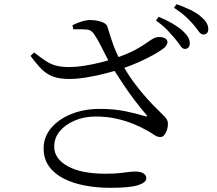

<svg xmlns="http://www.w3.org/2000/svg" viewBox="-20 -850 1040 919"><path d="M817.7 -664.8Q802.3 -683.5 780.8 -706Q759.4 -728.6 726.5 -751.6L739.3 -769.7Q778.5 -753.4 806.8 -736.6Q835.2 -719.8 854.6 -702.4Q872.8 -685.4 880.7 -671.4Q888.5 -657.4 888.3 -641.8Q888.3 -629.6 881.8 -622.7Q875.4 -615.8 864.3 -615.8Q853.6 -616 843.5 -630.8Q833.4 -645.5 817.7 -664.8ZM905.3 -732.9Q888.6 -752.3 868.1 -771.1Q847.6 -789.8 812.7 -812.8L825.3 -830.1Q863.9 -816.2 892.8 -802Q921.7 -787.9 939 -772.7Q959.6 -755.7 968.3 -741Q976.9 -726.3 976.9 -710.7Q976.9 -698.2 970.9 -691.5Q964.8 -684.9 953.9 -684.9Q941.1 -684.9 931.4 -699.4Q921.7 -713.9 905.3 -732.9ZM457.8 -328.8Q529.3 -328.8 585.7 -316.4Q642.1 -304 676 -293.5Q690.4 -289.7 681 -299.9Q653.5 -331.8 625.5 -368.7Q597.5 -405.6 570.4 -446.1Q543.3 -486.5 517.2 -527.6Q500.8 -555.9 486.2 -584.7Q471.5 -613.5 457.9 -640.1Q444.3 -666.7 430.1 -686.9Q417.1 -706.9 395.5 -708.7Q373.9 -710.5 330.7 -710L326.9 -729.3Q352.2 -741.8 373.5 -748Q394.7 -754.2 411.2 -754.2Q438.5 -754.2 463.8 -746.1Q489 -737.9 493.3 -724.2Q501.5 -698.9 510 -671.3Q518.6 -643.6 531.2 -612.4Q543.9 -581.3 564 -545.2Q587.9 -500.9 618 -459.4Q648.2 -417.8 682.2 -380Q716.2 -342.1 750.9 -309Q768.7 -292 775.8 -282.3Q782.9 -272.5 783.7 -259.6Q784.5 -245.9 779.9 -230.5Q775.4 -215.1 767.2 -204.6Q759.1 -194.1 747.9 -194.1Q732.2 -194.1 718.9 -203.8Q705.6 -213.4 684.3 -225.1Q655 -242.1 617.3 -257.3Q579.5 -272.6 534.9 -282.4Q490.2 -292.3 438.5 -292.3Q383 -292.3 337.8 -273.1Q292.6 -253.9 266 -221.7Q239.4 -189.5 239.4 -147.9Q239.4 -90.7 303.7 -54.6Q368.1 -18.5 484.4 -18.5Q523.2 -18.5 548.6 -21.1Q574 -23.7 592.7 -26.3Q611.3 -28.9 628.4 -28.9Q651.4 -28.9 665.9 -20.5Q680.4 -12.1 680.4 3.6Q680.4 23.4 641.2 36.2Q602 49 508.1 49Q445.7 49 388.4 38.4Q331 27.9 286.1 5.3Q241.1 -17.2 214.9 -53.2Q188.8 -89.3 188.8 -140Q188.8 -194.1 224.2 -236.6Q259.6 -279.2 320.8 -304Q381.9 -328.8 457.8 -328.8ZM532.5 -571.6Q594.3 -593.2 629.4 -612.4Q664.5 -631.7 683.8 -646.1Q703.1 -660.5 718 -667.7Q732.5 -674.2 750.5 -672.4Q768.4 -670.7 776.9 -661Q783.8 -652.4 780.1 -641.4Q776.5 -630.5 766 -620.8Q750 -607.7 718.1 -589.5Q686.2 -571.3 644.7 -552.8Q603.3 -534.3 557.7 -519.3Q527.5 -509.5 484.4 -498.5Q441.4 -487.4 396.4 -479.8Q351.4 -472.2 312.7 -472Q265.2 -471.8 234 -483.5Q202.8 -495.1 178.3 -519.8Q153.9 -544.4 126 -582.7L143.7 -598.8Q174.5 -574.7 197.7 -559Q220.9 -543.4 247.2 -536.2Q273.5 -529 312.8 -529Q344 -529.2 383.8 -535.3Q423.5 -541.5 463.1 -551.5Q502.6 -561.5 532.5 -571.6Z"/></svg>

Font: Noto Serif HK
Style: Regular
Weight: 200
Designer: Ryoko NISHIZUKA 西塚涼子 (kana & ideographs); Frank Grießhammer (Latin, Greek & Cyrillic); Wenlong ZHANG 张文龙 (bopomofo); San
Foundry: Adobe
Version: Version 2.001;hotconv 1.1.0;makeotfexe 2.6.0